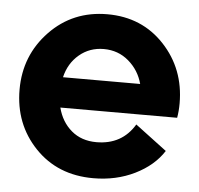

<svg xmlns="http://www.w3.org/2000/svg" viewBox="-44 -579 661 637"><g transform="rotate(5 286.0 -260.0)"><path d="M289 13Q170 13 95 -65.5Q20 -144 20 -259Q20 -373 97 -453Q174 -533 289 -533Q404 -533 478.5 -453.5Q553 -374 553 -259Q553 -234 549 -211H160Q172 -164 205.5 -135.5Q239 -107 289 -107Q374 -107 416 -177L521 -98Q489 -48 427 -17.5Q365 13 289 13ZM287 -417Q240 -417 205.5 -388Q171 -359 160 -312H417Q405 -357 370 -387Q335 -417 287 -417Z"/></g></svg>

Font: Cal Sans
Style: Regular
Weight: 400
Designer: Designer Mark Davis DBA MarkFonts
Foundry: Designer Mark Davis DBA MarkFonts
Version: Version 1.000